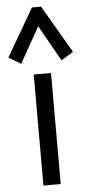

<svg xmlns="http://www.w3.org/2000/svg" viewBox="-73 -948 454 983"><g transform="rotate(-5 154.0 -457.0)"><path d="M0 0ZM153.8 -814.9 50.3 -630.9 -12.2 -668.9 130.4 -913.6H177.2L319.8 -668.9L257.3 -630.9ZM198.2 0H109.4V-570.8H198.2Z"/></g></svg>

Font: Dhyana
Style: Regular
Weight: 400
Foundry: Vernon Adams
Version: Version 1.002; ttfautohint (v0.8.51-6076)